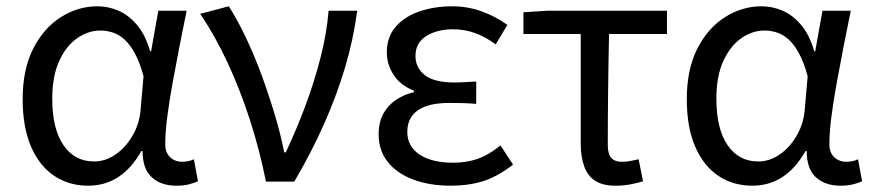

<svg xmlns="http://www.w3.org/2000/svg" viewBox="-20 -577 2775 610"><path d="M260 13Q199 13 152 -18.5Q105 -50 78.5 -111.5Q52 -173 52 -262Q52 -356 85 -421.5Q118 -487 172.5 -522Q227 -557 290 -557Q324 -557 356.5 -543Q389 -529 415.5 -497.5Q442 -466 457 -414H460L483 -543H573Q562 -490 550.5 -431Q539 -372 528.5 -314.5Q518 -257 511.5 -206.5Q505 -156 505 -119Q505 -92 520.5 -77.5Q536 -63 559 -63Q568 -63 578 -65Q588 -67 596 -71L609 -1Q598 4 581 8.5Q564 13 540 13Q492 13 462.5 -13.5Q433 -40 433 -97H429Q367 13 260 13ZM279 -64Q315 -64 347.5 -86.5Q380 -109 402 -147.5Q424 -186 427 -232L436 -335Q424 -379 408.5 -407.5Q393 -436 375 -452Q357 -468 337.5 -474Q318 -480 299 -480Q260 -480 225 -455.5Q190 -431 168 -383Q146 -335 146 -263Q146 -168 181.5 -116Q217 -64 279 -64Z M825 0Q805 -100 774 -196Q743 -292 703 -378Q663 -464 616 -533L707 -557Q735 -513 762 -456Q789 -399 812 -336Q835 -273 853.5 -211Q872 -149 883 -93H888Q921 -163 949.5 -239Q978 -315 998 -392.5Q1018 -470 1024 -543H1115Q1102 -448 1075.5 -360Q1049 -272 1010 -184Q971 -96 915 0Z M1412 13Q1345 13 1293 -6.5Q1241 -26 1212 -62.5Q1183 -99 1183 -150Q1183 -189 1198 -216Q1213 -243 1238.5 -260Q1264 -277 1295 -284V-289Q1253 -305 1231 -338.5Q1209 -372 1209 -410Q1209 -460 1237.5 -492.5Q1266 -525 1313.5 -541Q1361 -557 1416 -557Q1466 -557 1510 -541Q1554 -525 1592 -498L1555 -436Q1524 -459 1490.5 -471.5Q1457 -484 1419 -484Q1369 -484 1334.5 -462.5Q1300 -441 1300 -399Q1300 -362 1329.5 -338.5Q1359 -315 1424 -315Q1440 -315 1456.5 -316Q1473 -317 1493 -318V-247Q1469 -249 1448.5 -249.5Q1428 -250 1408 -250Q1341 -250 1307.5 -226.5Q1274 -203 1274 -158Q1274 -112 1313 -86Q1352 -60 1421 -60Q1461 -60 1496.5 -72Q1532 -84 1570 -115L1610 -54Q1561 -16 1515 -1.5Q1469 13 1412 13Z M1936 13Q1895 13 1871 -2.5Q1847 -18 1836 -48.5Q1825 -79 1825 -122V-469H1643V-538L1720 -543H2099V-469H1915Q1913 -377 1912 -287.5Q1911 -198 1911 -116Q1911 -88 1922 -75.5Q1933 -63 1956 -63Q1970 -63 1983 -65.5Q1996 -68 2009 -71L2023 -1Q2007 4 1984 8.5Q1961 13 1936 13Z M2370 13Q2309 13 2262 -18.5Q2215 -50 2188.5 -111.5Q2162 -173 2162 -262Q2162 -356 2195 -421.5Q2228 -487 2282.5 -522Q2337 -557 2400 -557Q2434 -557 2466.5 -543Q2499 -529 2525.5 -497.5Q2552 -466 2567 -414H2570L2593 -543H2683Q2672 -490 2660.5 -431Q2649 -372 2638.5 -314.5Q2628 -257 2621.5 -206.5Q2615 -156 2615 -119Q2615 -92 2630.5 -77.5Q2646 -63 2669 -63Q2678 -63 2688 -65Q2698 -67 2706 -71L2719 -1Q2708 4 2691 8.5Q2674 13 2650 13Q2602 13 2572.5 -13.5Q2543 -40 2543 -97H2539Q2477 13 2370 13ZM2389 -64Q2425 -64 2457.5 -86.5Q2490 -109 2512 -147.5Q2534 -186 2537 -232L2546 -335Q2534 -379 2518.5 -407.5Q2503 -436 2485 -452Q2467 -468 2447.5 -474Q2428 -480 2409 -480Q2370 -480 2335 -455.5Q2300 -431 2278 -383Q2256 -335 2256 -263Q2256 -168 2291.5 -116Q2327 -64 2389 -64Z"/></svg>

Font: Noto Sans HK
Style: Regular
Weight: 400
Designer: Ryoko NISHIZUKA 西塚涼子 (kana, bopomofo & ideographs); Paul D. Hunt (Latin, Greek & Cyrillic); Sandoll Communications 산돌커뮤니
Foundry: Adobe
Version: Version 2.004-H2;hotconv 1.0.118;makeotfexe 2.5.65603